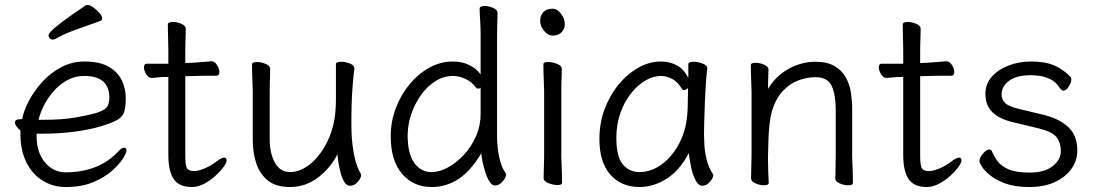

<svg xmlns="http://www.w3.org/2000/svg" viewBox="-20 -733 4404 771"><path d="M383 -649Q334 -631 285.5 -614Q237 -597 203 -577Q197 -574 192 -574Q185 -574 180 -579Q175 -584 175 -591Q175 -597 187 -609.5Q199 -622 231.5 -646.5Q264 -671 325 -712Q327 -713 331 -713Q341 -713 354.5 -703.5Q368 -694 379 -681.5Q390 -669 390 -659Q390 -652 383 -649ZM127 -196V-186Q127 -121 160.5 -81Q194 -41 244 -41Q308 -41 361.5 -61.5Q415 -82 455 -125Q462 -133 468 -136.5Q474 -140 478 -140Q488 -140 488 -128Q488 -119 473.5 -96Q459 -73 429 -46.5Q399 -20 353 -1Q307 18 244 18Q193 18 151.5 -7.5Q110 -33 86 -81Q62 -129 62 -195V-209Q53 -216 46.5 -225Q40 -234 40 -241Q40 -254 59 -254L69 -255Q76 -291 97.5 -331Q119 -371 152 -406.5Q185 -442 227.5 -464Q270 -486 319 -486Q381 -486 417.5 -464.5Q454 -443 469.5 -409.5Q485 -376 485 -340Q485 -306 479.5 -286Q474 -266 454 -253.5Q434 -241 389 -227Q344 -213 281.5 -204.5Q219 -196 140 -196ZM155 -252Q229 -252 279 -260.5Q329 -269 362 -278Q398 -289 408.5 -302Q419 -315 419 -341Q419 -428 318 -428Q281 -428 250 -411Q219 -394 195.5 -367Q172 -340 156.5 -309.5Q141 -279 135 -252Z M656 -424H651Q629 -424 617 -422.5Q605 -421 590 -420H589Q576 -420 567 -435Q558 -450 558 -463Q558 -477 569 -477H656V-528Q656 -538 655.5 -559Q655 -580 654.5 -602Q654 -624 654 -635Q654 -640 660 -642.5Q666 -645 674 -645Q690 -645 708 -637.5Q726 -630 726 -617Q726 -609 725.5 -592.5Q725 -576 724.5 -558Q724 -540 724 -528V-480L752 -481Q770 -482 794 -484Q818 -486 828 -487H829Q842 -487 851.5 -472Q861 -457 861 -444Q861 -429 849 -429Q839 -429 811 -429Q783 -429 763 -428L724 -427V-108Q724 -68 731 -57Q738 -46 760 -46Q777 -46 802.5 -57Q828 -68 853 -87Q870 -100 880 -100Q890 -100 890 -89Q890 -80 877.5 -62.5Q865 -45 844.5 -26.5Q824 -8 799.5 5Q775 18 751 18Q699 18 677.5 -14Q656 -46 656 -110Z M1403 -457Q1400 -439 1395.5 -381Q1391 -323 1391 -237Q1391 -229 1391.5 -205.5Q1392 -182 1395.5 -151Q1399 -120 1407 -89Q1415 -58 1429 -35Q1430 -33 1430 -29Q1430 -18 1416.5 -2.5Q1403 13 1386 13Q1373 13 1364 -0.5Q1355 -14 1349 -35Q1343 -56 1339.5 -77.5Q1336 -99 1335 -114Q1308 -59 1257.5 -20.5Q1207 18 1145 18Q1087 18 1054.5 -9Q1022 -36 1008.5 -79Q995 -122 995 -171V-368Q995 -374 994 -395Q993 -416 992.5 -439.5Q992 -463 992 -474Q992 -484 1012 -484Q1028 -484 1046.5 -476.5Q1065 -469 1065 -456Q1065 -448 1064.5 -431.5Q1064 -415 1063.5 -397.5Q1063 -380 1063 -368V-175Q1063 -117 1084 -79.5Q1105 -42 1145 -42Q1186 -42 1226.5 -75Q1267 -108 1295.5 -166.5Q1324 -225 1328 -301Q1329 -317 1329 -343V-475Q1329 -485 1350 -485Q1367 -485 1385 -478Q1403 -471 1403 -459Z M1910 -593Q1910 -624 1908 -653Q1906 -682 1906 -699Q1906 -704 1912 -706.5Q1918 -709 1926 -709Q1942 -709 1960 -701.5Q1978 -694 1978 -681Q1978 -669 1977 -643.5Q1976 -618 1976 -592V-185Q1976 -142 1985 -100.5Q1994 -59 2010 -39Q2012 -35 2012 -32Q2012 -20 1998 -4Q1984 12 1968 12Q1956 12 1946 -3.5Q1936 -19 1929 -41Q1922 -63 1917.5 -84.5Q1913 -106 1913 -118Q1870 -46 1821 -14Q1772 18 1713 18Q1640 18 1594.5 -35Q1549 -88 1549 -186Q1549 -245 1569.5 -299Q1590 -353 1625 -395Q1660 -437 1704.5 -461.5Q1749 -486 1798 -486Q1836 -486 1865 -471.5Q1894 -457 1910 -434ZM1910 -381Q1906 -377 1900 -377Q1895 -377 1891 -382Q1876 -403 1850.5 -415.5Q1825 -428 1799 -428Q1762 -428 1729 -407.5Q1696 -387 1671 -352Q1646 -317 1631.5 -275Q1617 -233 1617 -189Q1617 -116 1643.5 -79Q1670 -42 1713 -42Q1744 -42 1778.5 -60.5Q1813 -79 1843 -111.5Q1873 -144 1891.5 -186Q1910 -228 1910 -276Z M2248 -636Q2248 -617 2235 -603.5Q2222 -590 2199 -590Q2180 -590 2164.5 -609.5Q2149 -629 2149 -650Q2149 -670 2161.5 -684Q2174 -698 2199 -698Q2217 -698 2232.5 -678Q2248 -658 2248 -636ZM2165 -368Q2165 -378 2164 -399Q2163 -420 2162.5 -442Q2162 -464 2162 -475Q2162 -484 2181 -484Q2198 -484 2217 -476.5Q2236 -469 2236 -457Q2236 -449 2235.5 -432.5Q2235 -416 2234.5 -398Q2234 -380 2234 -368V-105Q2234 -99 2235 -78Q2236 -57 2236.5 -34Q2237 -11 2237 1Q2237 10 2218 10Q2202 10 2182.5 2.5Q2163 -5 2163 -17Q2163 -25 2163.5 -43.5Q2164 -62 2164.5 -80Q2165 -98 2165 -105Z M2820 -457Q2817 -435 2814.5 -398.5Q2812 -362 2810.5 -321.5Q2809 -281 2808 -246Q2807 -211 2807 -193Q2807 -179 2808.5 -151.5Q2810 -124 2817.5 -93Q2825 -62 2842 -35Q2844 -31 2844 -29Q2844 -18 2830.5 -2.5Q2817 13 2800 13Q2785 13 2773.5 -8.5Q2762 -30 2755.5 -60.5Q2749 -91 2746 -118Q2709 -48 2656.5 -15Q2604 18 2548 18Q2475 18 2431 -31.5Q2387 -81 2387 -175Q2387 -239 2408 -295Q2429 -351 2464.5 -394Q2500 -437 2544 -461.5Q2588 -486 2634 -486Q2669 -486 2698 -470.5Q2727 -455 2744 -420V-475Q2744 -485 2765 -485Q2782 -485 2801 -478Q2820 -471 2820 -459ZM2743 -380Q2734 -371 2726 -371Q2722 -371 2719 -375Q2702 -404 2679.5 -416Q2657 -428 2634 -428Q2603 -428 2571.5 -409.5Q2540 -391 2513.5 -357.5Q2487 -324 2471 -278.5Q2455 -233 2455 -180Q2455 -104 2481 -73Q2507 -42 2547 -42Q2595 -42 2638 -73.5Q2681 -105 2709.5 -161Q2738 -217 2741 -291Q2742 -305 2742 -330Q2742 -355 2743 -380Z M3334 -17Q3335 -25 3335 -44Q3335 -63 3335.5 -83.5Q3336 -104 3336 -115V-293Q3336 -352 3320 -387.5Q3304 -423 3254 -423Q3220 -423 3185.5 -410Q3151 -397 3123 -367Q3095 -337 3080 -287Q3073 -262 3069.5 -228.5Q3066 -195 3065.5 -162Q3065 -129 3064 -105V-89Q3064 -65 3065 -42Q3066 -19 3067 1Q3067 11 3048 11Q3032 11 3014 3.5Q2996 -4 2996 -17Q2996 -25 2996.5 -46Q2997 -67 2997.5 -87.5Q2998 -108 2998 -115V-364Q2998 -374 2997 -395Q2996 -416 2995.5 -438Q2995 -460 2995 -471Q2995 -481 3014 -481Q3030 -481 3048 -473.5Q3066 -466 3066 -453Q3066 -453 3065.5 -439Q3065 -425 3064.5 -407Q3064 -389 3064 -376Q3096 -429 3147.5 -457Q3199 -485 3254 -485Q3302 -485 3331.5 -467.5Q3361 -450 3376.5 -422Q3392 -394 3397 -361Q3402 -328 3402 -297V-105Q3402 -99 3403 -78Q3404 -57 3404.5 -34Q3405 -11 3405 1Q3405 11 3386 11Q3370 11 3352 3.5Q3334 -4 3334 -16Z M3607 -424H3602Q3580 -424 3568 -422.5Q3556 -421 3541 -420H3540Q3527 -420 3518 -435Q3509 -450 3509 -463Q3509 -477 3520 -477H3607V-528Q3607 -538 3606.5 -559Q3606 -580 3605.5 -602Q3605 -624 3605 -635Q3605 -640 3611 -642.5Q3617 -645 3625 -645Q3641 -645 3659 -637.5Q3677 -630 3677 -617Q3677 -609 3676.5 -592.5Q3676 -576 3675.5 -558Q3675 -540 3675 -528V-480L3703 -481Q3721 -482 3745 -484Q3769 -486 3779 -487H3780Q3793 -487 3802.5 -472Q3812 -457 3812 -444Q3812 -429 3800 -429Q3790 -429 3762 -429Q3734 -429 3714 -428L3675 -427V-108Q3675 -68 3682 -57Q3689 -46 3711 -46Q3728 -46 3753.5 -57Q3779 -68 3804 -87Q3821 -100 3831 -100Q3841 -100 3841 -89Q3841 -80 3828.5 -62.5Q3816 -45 3795.5 -26.5Q3775 -8 3750.5 5Q3726 18 3702 18Q3650 18 3628.5 -14Q3607 -46 3607 -110Z M4049 -242Q3993 -255 3965 -282.5Q3937 -310 3937 -356Q3937 -395 3962 -424Q3987 -453 4029 -469.5Q4071 -486 4120 -486Q4178 -486 4215 -469.5Q4252 -453 4280 -423Q4282 -421 4282 -414Q4282 -401 4271.5 -385Q4261 -369 4250 -369Q4244 -369 4234 -382Q4219 -405 4196.5 -415.5Q4174 -426 4153 -428.5Q4132 -431 4120 -431Q4062 -431 4032 -408.5Q4002 -386 4002 -354Q4002 -334 4015.5 -320Q4029 -306 4070 -296L4166 -273Q4231 -258 4268.5 -224Q4306 -190 4306 -128Q4306 -88 4282.5 -55Q4259 -22 4216 -2Q4173 18 4114 18Q4056 18 4017.5 4Q3979 -10 3956 -29Q3933 -48 3923 -64Q3913 -80 3913 -85Q3913 -100 3927.5 -116.5Q3942 -133 3953 -133Q3960 -133 3963 -126Q3971 -106 3985.5 -86Q4000 -66 4030 -53Q4060 -40 4114 -40Q4175 -40 4207.5 -66Q4240 -92 4240 -126Q4240 -161 4222 -183Q4204 -205 4149 -218Z"/></svg>

Font: Klee One SemiBold
Style: Regular
Weight: 600
Designer: Fontworks Inc.
Foundry: Fontworks Inc.
Version: Version 1.00;January 12, 2022;FontCreator 13.0.0.2683 64-bit